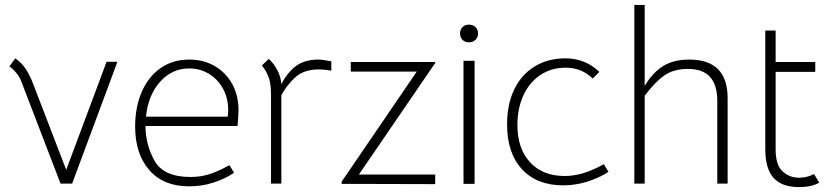

<svg xmlns="http://www.w3.org/2000/svg" viewBox="-20 -747 3375 780"><path d="M18 -477 42 -510Q68 -492 84.5 -467Q101 -442 114 -408L249 -57L413 -496H457L273 -1H226L65 -420Q59 -435 46 -451Q33 -467 18 -477Z M754 -28Q795 -28 831 -39.5Q867 -51 912 -76L931 -45Q892 -19 845 -4.5Q798 10 748 10Q644 10 586.5 -56Q529 -122 529 -233Q529 -312 556 -374Q583 -436 632.5 -470.5Q682 -505 749 -505Q807 -505 852.5 -478.5Q898 -452 923.5 -405.5Q949 -359 949 -299Q949 -281 945 -235H571Q571 -161 607.5 -94.5Q644 -28 754 -28ZM905 -273Q907 -284 907 -301Q907 -349 885.5 -387.5Q864 -426 828 -447.5Q792 -469 749 -469Q679 -469 630.5 -415Q582 -361 573 -273Z M1326 -498V-460Q1297 -465 1276 -465Q1219 -465 1184 -437Q1169 -424 1152 -403.5Q1135 -383 1123 -360V-1H1081V-362Q1081 -406 1072 -431.5Q1063 -457 1044 -481L1072 -508Q1094 -487 1107.5 -460.5Q1121 -434 1123 -405Q1136 -431 1154 -452Q1172 -473 1190 -484Q1224 -505 1274 -505Q1288 -505 1326 -498Z M1368 -9 1673 -456H1405V-495H1748V-491L1438 -38H1748V1L1368 0Z M1863 -500H1908V0H1863ZM1849 -611Q1849 -627 1859 -637Q1869 -647 1885 -647Q1901 -647 1911.5 -637Q1922 -627 1922 -611Q1922 -595 1911.5 -585Q1901 -575 1885 -575Q1869 -575 1859 -585Q1849 -595 1849 -611Z M2040 -242Q2040 -323 2069 -383.5Q2098 -444 2152 -477Q2206 -510 2277 -510Q2357 -510 2415 -455L2388 -428Q2364 -451 2337 -461.5Q2310 -472 2277 -472Q2220 -472 2175.5 -442.5Q2131 -413 2106.5 -360Q2082 -307 2082 -239Q2082 -143 2133.5 -87.5Q2185 -32 2274 -32Q2311 -32 2349.5 -43.5Q2388 -55 2433 -80L2452 -49Q2412 -23 2364 -8.5Q2316 6 2269 6Q2161 6 2100.5 -59.5Q2040 -125 2040 -242Z M2599 -727V-398Q2632 -453 2674.5 -479Q2717 -505 2780 -505Q2936 -505 2936 -348V-1H2894V-337Q2894 -402 2864.5 -434.5Q2835 -467 2774 -467Q2717 -467 2679 -440.5Q2641 -414 2599 -358V-1H2557V-727Z M3089 -140V-623H3131V-495H3292V-455H3131V-140Q3131 -76 3159.5 -50.5Q3188 -25 3225 -25Q3259 -25 3287 -40L3308 -5Q3278 13 3226 13Q3156 13 3122.5 -24.5Q3089 -62 3089 -140Z"/></svg>

Font: Bellota Text Light
Style: Regular
Weight: 300
Designer: Kemie Guaida
Foundry: Kemie Guaida
Version: Version 4.001